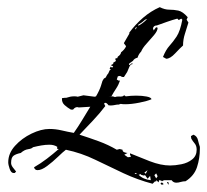

<svg xmlns="http://www.w3.org/2000/svg" viewBox="-20 -422 578 536"><path d="M406 91Q364 80 324.5 61.5Q285 43 246 24Q207 5 164 -4Q156 2 141.5 16Q127 30 111.5 41.5Q96 53 85 53Q77 53 75 45Q94 34 111 21Q128 8 144 -6L139 -7L140 -12Q131 -18 118 -18Q107 -18 95.5 -16Q84 -14 72 -11Q69 -7 58.5 -5.5Q48 -4 38 5Q24 8 17.5 13Q11 18 11 33Q11 39 16 45.5Q21 52 25 57L21 61H18Q11 61 7 49.5Q3 38 3 31Q3 6 22 -15Q41 -36 68 -49Q95 -62 118 -62Q135 -62 152 -58Q169 -54 186 -51Q198 -68 209.5 -87Q221 -106 232 -124L200 -122L196 -123Q189 -123 184 -116H178Q169 -121 160.5 -128.5Q152 -136 153 -148L161 -149H165Q177 -153 185 -153Q187 -153 190 -153Q193 -153 197 -152L213 -156L244 -152L248 -153Q258 -170 262 -183L266 -196Q270 -204 272.5 -204Q275 -204 279 -213Q283 -217 284.5 -222Q286 -227 290 -228L286 -230L289 -236L293 -233L296 -237L289 -240L297 -244L295 -246L304 -252L302 -255L303 -260L307 -259L309 -264Q317 -269 318 -276Q322 -279 326 -283.5Q330 -288 332 -293L326 -301V-302L341 -328V-331Q358 -354 379.5 -372.5Q401 -391 426 -402Q440 -395 452.5 -395Q465 -395 477.5 -392.5Q490 -390 504 -374L501 -367L506 -359Q502 -345 496.5 -328.5Q491 -312 491 -295Q483 -288 469 -273Q455 -258 444 -258L435 -263Q443 -283 453 -294Q463 -305 473 -320Q483 -335 489 -367L486 -370L479 -366L475 -370Q460 -366 446 -361Q432 -356 418 -351Q409 -351 407 -343L409 -337L415 -345L418 -346L420 -344Q420 -336 410 -324Q400 -312 389 -300Q378 -288 374 -278Q367 -271 364 -261Q355 -259 351 -252L341 -245L340 -241L341 -240L349 -246L350 -243Q344 -243 340.5 -234Q337 -225 335 -221Q333 -218 330.5 -214Q328 -210 326 -207H323Q320 -207 317.5 -209Q315 -211 309 -209L306 -200L311 -197H315Q311 -185 304 -174.5Q297 -164 291 -153L283 -152L295 -153L301 -151Q306 -153 311.5 -152.5Q317 -152 322 -153L327 -156L331 -153Q338 -154 345.5 -154.5Q353 -155 360 -155Q377 -155 389.5 -152.5Q402 -150 403 -145Q392 -140 369.5 -135.5Q347 -131 330 -131Q321 -131 317 -132L311 -130H307Q302 -129 295.5 -128Q289 -127 283 -128Q278 -135 274 -135Q268 -135 274 -126Q258 -105 239.5 -85.5Q221 -66 202 -46Q230 -37 256 -27.5Q282 -18 306 -4L314 -6L322 -4Q322 1 327 3Q332 5 336 5L327 10L337 17L345 16V13L343 11V6Q367 16 398 28Q429 40 455 40Q469 40 486.5 36.5Q504 33 516.5 23Q529 13 529 -4Q529 -15 523.5 -21.5Q518 -28 514 -35L513 -42L520 -46Q530 -42 532.5 -31.5Q535 -21 538 -12V-7Q538 20 530 44.5Q522 69 498 84Q491 84 484.5 86Q478 88 472 88Q464 88 459 81H438L432 84L430 82L424 81L423 87L416 81V85L413 84ZM366 -350Q378 -356 391 -369L385 -367Q378 -360 366 -353ZM358 -340 362 -345V-346L359 -345L357 -341ZM387 63 392 53 383 60ZM363 64 359 61H357L356 63ZM416 76 420 70 416 62 411 67ZM401 81 399 69 392 77 385 67 381 68 374 66 373 64 367 66Q380 79 401 81ZM450 94 446 86H448L451 88V89ZM432 94 428 91 430 88H433L437 92Z"/></svg>

Font: Kolker Brush
Style: Regular
Weight: 400
Designer: Robert E. Leuschke
Foundry: Robert E. Leuschke
Version: Version 1.010; ttfautohint (v1.8.3)